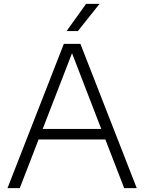

<svg xmlns="http://www.w3.org/2000/svg" viewBox="-20 -965 740 985"><path d="M617 0 520.5 -249.5H178L81.5 0H18.5L307.5 -740H392.5L681.5 0ZM199 -303.5H499.5L349.5 -692ZM321.5 -805.5 421.5 -945H490.5L379.5 -805.5Z"/></svg>

Font: Encode Sans Semi Expanded Light
Style: Regular
Weight: 300
Width: 6
Designer: Multiple Designers
Foundry: Impallari Type
Version: Version 2.000